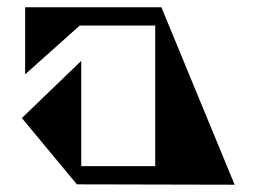

<svg xmlns="http://www.w3.org/2000/svg" viewBox="-20 -506 704 527"><path d="M624 1 191 0 40 -182 203 -339V-50H406V-436H199L49 -302V-486H423Z"/></svg>

Font: Chokokutai
Style: Regular
Weight: 400
Designer: 108号,108go
Foundry: Font Zone 108
Version: Version 1.000; ttfautohint (v1.8.3)